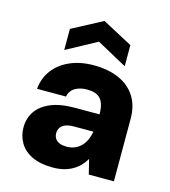

<svg xmlns="http://www.w3.org/2000/svg" viewBox="-111 -822 818 923"><g transform="rotate(15 298.5 -360.5)"><path d="M236 12Q174 12 132.5 -8Q91 -28 71 -62.5Q51 -97 51 -138Q51 -183 74 -217.5Q97 -252 144.5 -272.5Q192 -293 266 -293H388Q388 -327 379.5 -349Q371 -371 352 -382Q333 -393 300 -393Q265 -393 240.5 -378.5Q216 -364 210 -334H66Q71 -388 101.5 -428.5Q132 -469 183.5 -491.5Q235 -514 301 -514Q372 -514 425.5 -491Q479 -468 508.5 -422.5Q538 -377 538 -311V0H413L395 -73Q384 -54 369 -38.5Q354 -23 334 -11.5Q314 0 290 6Q266 12 236 12ZM274 -102Q298 -102 316 -110Q334 -118 347.5 -132Q361 -146 369 -164.5Q377 -183 381 -204V-205H284Q259 -205 242.5 -198.5Q226 -192 218 -180Q210 -168 210 -152Q210 -136 218 -124.5Q226 -113 240.5 -107.5Q255 -102 274 -102ZM144 -548V-653L295 -733L445 -653V-548L295 -630Z"/></g></svg>

Font: DM Sans 16pt Black
Style: Regular
Weight: 900
Version: Version 4.004;gftools[0.9.30]